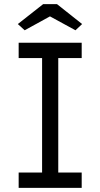

<svg xmlns="http://www.w3.org/2000/svg" viewBox="-20 -906 484 926"><path d="M70 0V-74H183V-626H70V-700H374V-626H261V-74H374V0ZM99 -760 66 -790 188 -886H255L376 -790L344 -760L221 -827Z"/></svg>

Font: Lexend Light
Style: Regular
Weight: 300
Designer: Bonnie Shaver-Troup, Thomas Jockin
Foundry: Lexend
Version: Version 1.007; ttfautohint (v1.8.3)